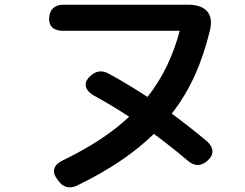

<svg xmlns="http://www.w3.org/2000/svg" viewBox="-20 -767 1040 816"><path d="M222 -7 227 0C248 30 276 37 309 21C447 -46 553 -119 634 -198C683 -162 731 -124 778 -84C807 -59 836 -60 863 -85L864 -86C891 -111 889 -141 858 -168C810 -208 760 -247 710 -284C791 -388 839 -503 871 -633C890 -704 860 -747 778 -747H251C213 -747 192 -729 189 -692C186 -657 207 -636 247 -636H744C716 -533 674 -440 607 -355C551 -391 496 -425 442 -454C411 -471 383 -465 359 -439L357 -437C334 -411 342 -382 379 -361C430 -333 480 -303 529 -271C458 -204 366 -143 246 -85C208 -67 199 -38 222 -7Z"/></svg>

Font: 寒蝉团圆体 Round
Style: Regular
Weight: 500
Designer: 寒蝉字型
Version: Version 2.700;Glyphs 3.1.1 (3135)